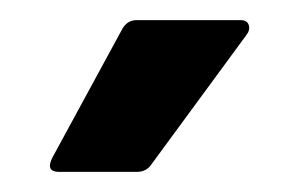

<svg xmlns="http://www.w3.org/2000/svg" viewBox="-20 -728 297 191"><path d="M39 -557Q25 -557 32 -571L101 -698Q106 -708 116 -708H219Q226 -708 227.5 -703Q229 -698 225 -693L131 -565Q126 -557 116 -557Z"/></svg>

Font: Sofia Sans ExtraBold
Style: Regular
Weight: 800
Designer: Botio Nikoltchev, Ani Petrova
Foundry: lettersoup
Version: Version 4.101; ttfautohint (v1.8.4.7-5d5b)